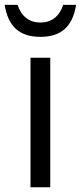

<svg xmlns="http://www.w3.org/2000/svg" viewBox="-46 -786 340 806"><path d="M165 -543.5V0H82V-543.5ZM-26.4 -765.6H27.8Q39.6 -729.5 64 -710.4Q88.4 -691.4 123.5 -691.4Q158.7 -691.4 183.1 -710.4Q207.5 -729.5 219.2 -765.6H273.4Q263.2 -698.7 226.6 -665Q189.9 -631.3 123.5 -631.3Q57.1 -631.3 20.5 -665Q-16.1 -698.7 -26.4 -765.6Z"/></svg>

Font: Lycee Sans
Style: Regular
Weight: 400
Designer: Justin Alvin
Foundry: Alkove Design
Version: Version 1.030